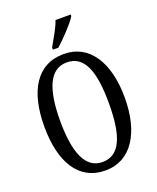

<svg xmlns="http://www.w3.org/2000/svg" viewBox="-169 -1030 934 1140"><g transform="rotate(-20 298.5 -460.5)"><path d="M248 -784V-771H283C331 -814 399 -886 419 -921V-931H323C308 -886 276 -835 248 -784ZM298 10C461 10 552 -137 552 -358C552 -580 461 -725 299 -725C127 -725 44 -580 44 -359C44 -137 127 10 298 10ZM298 -43C190 -43 144 -160 144 -358C144 -557 190 -672 299 -672C412 -672 452 -557 452 -358C452 -160 412 -43 298 -43Z"/></g></svg>

Font: Noto Serif Georgian ExtraCondensed
Style: Regular
Weight: 400
Width: 2
Designer: Monotype Design Team, Akaki Razmadze
Foundry: Google LLC
Version: Version 2.003